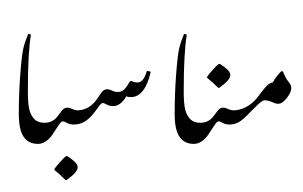

<svg xmlns="http://www.w3.org/2000/svg" viewBox="-20 -1079 2272 1440"><path d="M121.1 -223.1Q121.1 -378.9 132.1 -522.5Q143.1 -666 155 -716.3Q167 -766.6 191.4 -825.2L211.9 -819.3Q189 -682.1 189 -396.5Q189 -296.9 200.9 -253.4Q212.9 -210 239.3 -184.1Q265.6 -158.2 313 -158.2Q356 -158.2 356 -101.1Q356 -51.8 328.4 -25.9Q300.8 0 263.7 0Q193.4 0 157.2 -53.2Q121.1 -106.4 121.1 -223.1ZM206.5 -1059.1ZM207.5 -952.6ZM151.4 175.8Z M388.7 196.3V187.5Q400.9 169.4 432.1 134.5Q463.4 99.6 475.6 91.8H484.4Q522 115.7 542.2 136Q562.5 156.2 562.5 176.3Q562.5 211.4 480 271H471.2Q429.2 228 388.7 196.3ZM475.6 182.6ZM475.6 341.3Z M564.5 -251.5Q575.7 -251.5 584.5 -240.5Q593.3 -229.5 593.3 -212.9Q593.3 -182.6 574 -163.8Q554.7 -145 530.8 -145Q503.4 -145 481.4 -157.2Q461.4 -168.9 452.6 -168.9Q443.8 -168.9 437.5 -162.6Q430.7 -157.2 406.2 -119.6Q370.1 -61.5 351.1 -41.7Q332 -22 310.5 -11Q289.1 0 263.7 0Q222.2 -1 221.7 -57.1Q221.7 -104.5 248.3 -131.3Q274.9 -158.2 314 -158.2Q373.5 -158.2 409.7 -204.1L443.8 -248.5Q460.4 -271.5 484.4 -271.5Q501 -271.5 522 -261.7Q542.5 -251.5 564.5 -251.5ZM451.7 -509.8ZM477.1 -636.2ZM475.6 182.6ZM462.4 -115.2ZM587.9 182.6Z M1011.7 -460.4Q1032.7 -460.4 1049.8 -479.5Q1066.9 -498.5 1082 -547.4L1110.8 -541.5Q1067.9 -352.5 962.4 -350.6Q945.8 -350.6 927.2 -356Q883.3 -283.2 828.6 -283.2Q801.3 -283.2 779.3 -295.4Q759.3 -306.6 750.5 -306.6Q739.7 -306.6 720.7 -280.3Q672.4 -211.9 645 -189Q617.7 -166 591.3 -155.5Q564.9 -145 530.8 -145Q519.5 -145 510.7 -156Q502 -167 502 -183.6Q502 -212.9 520.3 -231.7Q538.6 -250.5 564 -251.5Q595.7 -251.5 630.4 -267.6Q665 -283.7 696.8 -321.8Q709 -337.4 719.2 -352.8Q729.5 -368.2 740.7 -384.8Q756.8 -409.7 785.6 -409.7Q797.9 -409.7 819.8 -399.9Q840.8 -389.2 862.3 -389.2Q892.1 -389.2 910.4 -406.5Q928.7 -423.8 955.1 -469.2L964.8 -472.2Q986.8 -460.4 1011.7 -460.4ZM897.5 -794.4ZM935.1 -31.7Z M1290 -223.1Q1290 -378.9 1301 -522.5Q1312 -666 1324 -716.3Q1335.9 -766.6 1360.4 -825.2L1380.9 -819.3Q1357.9 -682.1 1357.9 -396.5Q1357.9 -296.9 1369.9 -253.4Q1381.8 -210 1408.2 -184.1Q1434.6 -158.2 1481.9 -158.2Q1524.9 -158.2 1524.9 -101.1Q1524.9 -51.8 1497.3 -25.9Q1469.7 0 1432.6 0Q1362.3 0 1326.2 -53.2Q1290 -106.4 1290 -223.1ZM1375.5 -1059.1ZM1376.5 -952.6ZM1320.3 175.8Z M1533.7 -495.1V-503.9Q1545.9 -522.5 1577.1 -557.1Q1608.4 -591.8 1620.6 -599.6H1629.4Q1667 -575.7 1687.3 -555.7Q1707.5 -535.6 1707.5 -515.1Q1707.5 -480 1625 -420.4H1616.2Q1574.2 -463.4 1533.7 -495.1ZM1620.6 -509.8ZM1620.6 -669.9Z M1733.4 -251.5Q1744.6 -251.5 1753.4 -240.5Q1762.2 -229.5 1762.2 -212.9Q1762.2 -182.6 1742.9 -163.8Q1723.6 -145 1699.7 -145Q1672.4 -145 1650.4 -157.2Q1630.4 -168.9 1621.6 -168.9Q1612.8 -168.9 1606.4 -162.6Q1599.6 -157.2 1575.2 -119.6Q1539.1 -61.5 1520 -41.7Q1501 -22 1479.5 -11Q1458 0 1432.6 0Q1391.1 -1 1390.6 -57.1Q1390.6 -104.5 1417.2 -131.3Q1443.8 -158.2 1482.9 -158.2Q1542.5 -158.2 1578.6 -204.1L1612.8 -248.5Q1629.4 -271.5 1653.3 -271.5Q1669.9 -271.5 1690.9 -261.7Q1711.4 -251.5 1733.4 -251.5ZM1620.6 -509.8ZM1646 -636.2ZM1644.5 182.6ZM1631.3 -115.2ZM1756.8 182.6Z M1945.8 -319.8Q1935.1 -314 1916.3 -296.6Q1897.5 -279.3 1860.4 -241.7Q1801.8 -179.2 1769.3 -162.1Q1736.8 -145 1699.7 -145Q1688.5 -145 1679.7 -156Q1670.9 -167 1670.9 -183.6Q1670.9 -212.9 1689.2 -231.7Q1707.5 -250.5 1732.9 -251.5Q1778.8 -251.5 1827.1 -276.9Q1875.5 -302.2 1915 -353.5Q1924.8 -366.7 1933.1 -377.9Q1941.4 -389.2 1968.3 -422.1Q1995.1 -455.1 2026.9 -462.4Q2036.1 -481 2056.9 -507.6Q2077.6 -534.2 2088.9 -543.9H2101.6Q2120.6 -495.6 2141.1 -469.2Q2154.3 -452.6 2159.4 -442.6Q2164.6 -432.6 2164.6 -419.9Q2164.6 -386.7 2131.1 -343.8Q2097.7 -300.8 2066.9 -300.8Q2052.2 -300.8 2040.5 -305.2Q1995.1 -326.2 1965.3 -327.1Q1954.6 -326.2 1945.8 -319.8ZM2082 -841.3ZM2044.4 -37.6Z"/></svg>

Font: Noto Nastaliq Urdu
Style: Regular
Weight: 400
Designer: Monotype Design Team
Foundry: Monotype Imaging Inc.
Version: Version 1.02 uh